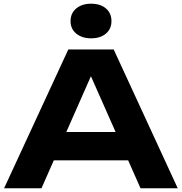

<svg xmlns="http://www.w3.org/2000/svg" viewBox="-20 -1017 983 1037"><path d="M208 -151V-304H726V-151ZM594 -750 940 0H739L442 -671H500L204 0H2L349 -750ZM472 -810Q423 -810 392 -835.5Q361 -861 361 -903Q361 -946 392 -971.5Q423 -997 472 -997Q522 -997 552 -971.5Q582 -946 582 -903Q582 -861 552 -835.5Q522 -810 472 -810Z"/></svg>

Font: Unbounded SemiBold
Style: Regular
Weight: 600
Designer: Luke Prowse, Jean-Baptiste Morizot, Fátima Lázaro, Florian Runge
Foundry: NaN
Version: Version 1.700